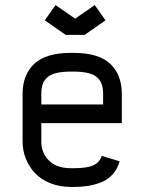

<svg xmlns="http://www.w3.org/2000/svg" viewBox="-20 -719 565 751"><path d="M273.9 -646 350.6 -699.2 392.6 -639.6 311 -582.5H236.8L155.3 -639.6L197.3 -699.2ZM383.3 -310.5V-351.1Q383.3 -372.6 378.7 -387.5Q374 -402.3 361.8 -414.6Q349.6 -426.8 326.2 -432.9Q302.7 -439 267.6 -439H257.8Q222.2 -439 198.7 -432.9Q175.3 -426.8 163.1 -414.6Q150.9 -402.3 146.2 -387.5Q141.6 -372.6 141.6 -351.1V-310.5ZM141.6 -237.3V-164.6Q141.6 -120.6 171.6 -90.8Q201.7 -61 257.8 -61H267.6Q321.8 -61 346.2 -73Q370.6 -85 377.9 -109.4L448.2 -87.9Q439 -57.1 419.9 -36.4Q400.9 -15.6 374.8 -5.6Q348.6 4.4 323.5 8.3Q298.3 12.2 267.6 12.2H257.8Q212.9 12.2 176 -2.7Q139.2 -17.6 116.2 -42.5Q93.3 -67.4 80.8 -98.9Q68.4 -130.4 68.4 -164.6V-351.1Q68.4 -427.2 114.3 -469.7Q160.2 -512.2 257.8 -512.2H267.6Q365.2 -512.2 410.9 -469.7Q456.5 -427.2 456.5 -351.1V-237.3Z"/></svg>

Font: Anka/Coder Condensed
Style: Regular
Weight: 400
Width: 4
Monospace: yes
Version: Version 1.100